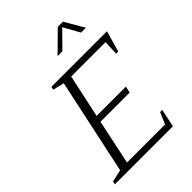

<svg xmlns="http://www.w3.org/2000/svg" viewBox="-267 -1079 1206 1206"><g transform="rotate(-45 336.0 -476.5)"><path d="M613 -575 617 -673H312L250 -385H510L501 -342H241L178 -43H516L549 -120H568L543 0H27L31 -21L113 -39L249 -676L174 -694L178 -715H672L632 -575ZM519 -953 594 -824H551L491 -932L385 -824H342L473 -953Z"/></g></svg>

Font: Afta serif
Style: Italic
Weight: 400
Italic angle: -12°
Designer: parq.ink
Foundry: Oriol Esparraguera Font
Version: Version 1.000